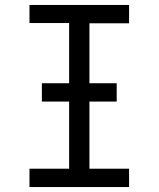

<svg xmlns="http://www.w3.org/2000/svg" viewBox="-20 -755 640 775"><path d="M99 0V-74H259V-662H99V-735H501V-661H341V-74H501V0ZM149 -345V-419H451V-345Z"/></svg>

Font: Iosevka Meiseki Sans
Style: Regular
Weight: 400
Monospace: yes
Designer: Belleve Invis
Foundry: Belleve Invis
Version: Version 11.2.6; ttfautohint (v1.8.4)